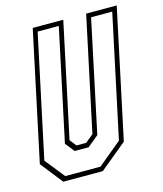

<svg xmlns="http://www.w3.org/2000/svg" viewBox="-108 -779 729 859"><g transform="rotate(-15 256.0 -350.0)"><path d="M78.5 0 -2.5 -103 124.5 -700H266L153.5 -172L177.5 -141.5H222.5L259.5 -172L372 -700H513.5L386.5 -103L261.5 0ZM93.5 -22H256.5L366.5 -113L487 -678.5H389L279.5 -162L228 -119.5H163.5L129.5 -162L239.5 -678.5H141.5L21 -113Z"/></g></svg>

Font: Tourney Condensed ExtraLight
Style: Italic
Weight: 200
Width: 3
Italic angle: -12°
Designer: Tyler Finck
Foundry: Etcetera Type Co
Version: Version 1.010; ttfautohint (v1.8.3)